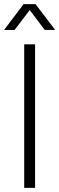

<svg xmlns="http://www.w3.org/2000/svg" viewBox="-27 -916 289 936"><path d="M-7 -770H44L118 -867L191 -770H242L146 -896H88ZM91 0H144V-700H91Z"/></svg>

Font: Arthouse Owned Light
Style: Regular
Weight: 300
Designer: Jeremy Tribby
Foundry: Tribby Type
Version: Version 1.000;PS 001.000;hotconv 1.0.88;makeotf.lib2.5.64775